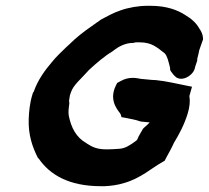

<svg xmlns="http://www.w3.org/2000/svg" viewBox="-20 -637 720 662"><path d="M79 -227C77 -172 92 -129 111 -92L112 -91H113C151 -35 217 5 328 5H341C362 4 386 1 408 -6C465 -22 505 -59 538 -77L548 -83L553 -93C562 -110 571 -125 580 -145C597 -173 615 -206 627 -245C634 -268 636 -288 633 -306L642 -338L622 -342C590 -348 556 -357 516 -361H514H513C501 -361 484 -364 466 -365C454 -367 426 -375 395 -357L384 -351L379 -341C352 -285 394 -250 396 -243L399 -233L411 -231C431 -227 448 -224 462 -219L465 -218L496 -215C493 -211 484 -203 477 -197L473 -193L457 -165V-164C456 -161 454 -158 452 -154L447 -150C428 -136 411 -125 391 -124C377 -123 363 -122 349 -122C315 -122 300 -129 278 -143V-144H277C243 -163 225 -197 217 -239C215 -250 217 -266 219 -281V-284L218 -287C218 -288 219 -298 221 -308L222 -311C222 -312 224 -316 224 -317C232 -344 260 -365 287 -396C313 -420 341 -444 368 -460L369 -461L372 -463C389 -477 414 -489 437 -489H440L443 -490C446 -491 449 -491 452 -491H462C504 -491 522 -473 548 -453C557 -443 560 -428 566 -405L567 -395L570 -390C574 -385 579 -377 587 -371L588 -370C605 -359 629 -369 642 -384C648 -391 651 -396 653 -407L660 -428V-432V-434C663 -443 665 -455 667 -464L680 -501V-506C679 -519 674 -529 667 -539C656 -559 639 -573 619 -585C593 -602 555 -617 499 -617H489C457 -617 423 -611 395 -601C373 -594 344 -578 329 -570L326 -568L322 -565C317 -561 308 -556 295 -546C269 -528 243 -508 219 -484C214 -480 210 -475 207 -473C194 -460 174 -442 159 -423C135 -395 110 -361 96 -320L94 -318L92 -312C82 -280 80 -250 79 -227Z"/></svg>

Font: SolarCharger
Style: 1052
Weight: 1000
Designer: Mew Too
Foundry: Cannot Into Space Fonts/KineticPlasma Fonts
Version: Version 1.100